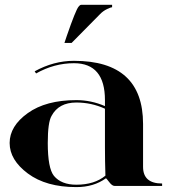

<svg xmlns="http://www.w3.org/2000/svg" viewBox="-20 -762 703 787"><path d="M244.1 -585.9 253.9 -615.2Q290 -719.7 301.8 -734.4Q307.6 -742.2 312.5 -742.2H439.5V-732.4Q434.6 -732.4 419.4 -725.1Q402.8 -717.3 390.1 -704.1L273.4 -585.9ZM410.2 -316.4Q354.5 -341.8 293 -341.8Q220.7 -341.8 191.4 -287.1Q175.8 -260.7 175.8 -175.8Q175.8 -72.3 201.2 -41Q231.4 -4.9 293 -4.9Q367.2 -4.9 412.1 -42Q410.2 -102.5 410.2 -158.2ZM644.5 0H449.2Q439.5 0 427.7 -15.6Q416 -31.2 414.1 -31.2Q364.3 4.9 293 4.9Q168.9 4.9 94.2 -50.8Q19.5 -106.4 19.5 -175.8Q19.5 -245.1 93.8 -298.3Q168 -351.6 293 -351.6Q353.5 -351.6 410.2 -327.1V-351.6Q410.2 -502.9 283.2 -502.9Q202.1 -502.9 127.9 -460.9L122.1 -469.7Q200.2 -512.7 283.2 -512.7Q566.4 -512.7 566.4 -253.9V-78.1Q566.4 -9.8 644.5 -9.8Z"/></svg>

Font: spinweradBold
Style: Regular
Weight: 700
Width: 7
Version: Version 0.3 ; ttfautohint (v1.2) -l 8 -r 50 -G 200 -x 14 -D 